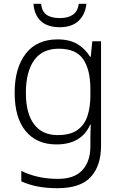

<svg xmlns="http://www.w3.org/2000/svg" viewBox="-20 -749 639 1009"><path d="M283 -542Q345 -542 386.5 -517.5Q428 -493 453 -451H457L465 -532H511V17Q511 122 457 181Q403 240 282 240Q222 240 175.5 230.5Q129 221 92 204V149Q129 168 178 179.5Q227 191 284 191Q371 191 413 145Q455 99 455 20V-11Q455 -32 455.5 -53.5Q456 -75 457 -94H454Q408 10 276 10Q173 10 115 -60Q57 -130 57 -262Q57 -391 115 -466.5Q173 -542 283 -542ZM289 -493Q202 -493 159 -432Q116 -371 116 -261Q116 -153 159 -96Q202 -39 283 -39Q349 -39 386.5 -65.5Q424 -92 439.5 -139Q455 -186 455 -246V-281Q455 -382 417.5 -437.5Q380 -493 289 -493ZM434 -729Q428 -672 392.5 -639Q357 -606 294 -606Q229 -606 194.5 -638.5Q160 -671 156 -729H196Q200 -689 224.5 -671.5Q249 -654 295 -654Q338 -654 363.5 -672Q389 -690 394 -729Z"/></svg>

Font: Noto Sans Cherokee Light
Style: Regular
Weight: 300
Designer: Monotype Design Team
Foundry: Monotype Imaging Inc.
Version: Version 2.001; ttfautohint (v1.8.4.7-5d5b)